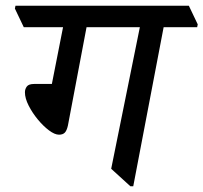

<svg xmlns="http://www.w3.org/2000/svg" viewBox="-20 -640 710 670"><path d="M668 -545H551L445 10H435L368 -51L468 -545H282L217 -202Q213 -184 206 -177Q199 -170 186 -170Q171 -170 151 -185Q131 -200 112 -223Q93 -246 80 -271.5Q67 -297 67 -318Q67 -329 73.5 -338Q80 -347 99 -347H161L200 -545H63L32 -610L34 -620H639L670 -555Z"/></svg>

Font: Tiro Devanagari Hindi
Style: Italic
Weight: 400
Italic angle: -11°
Designer: Devanagari: John Hudson & Fiona Ross, assisted by Paul Hanslow. Latin: John Hudson with Paul Hanslow, assisted by Kaja S
Foundry: Tiro Typeworks Ltd.
Version: Version 1.52